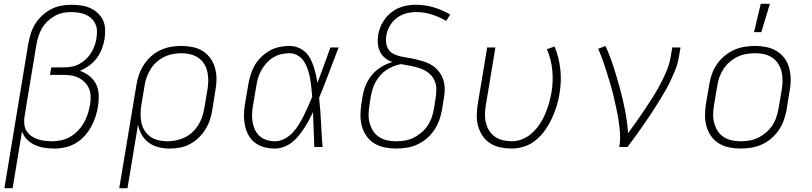

<svg xmlns="http://www.w3.org/2000/svg" viewBox="-20 -768 4240 1003"><path d="M3 215 128 -541Q133 -567 141 -593Q149 -619 164 -643Q179 -667 200.5 -687Q222 -707 247 -720Q272 -733 299 -738Q326 -743 352 -743Q378 -743 403 -739.5Q428 -736 450 -726.5Q472 -717 490 -700.5Q508 -684 518 -662.5Q528 -641 529 -615.5Q530 -590 526 -564Q522 -538 512 -512.5Q502 -487 485.5 -464.5Q469 -442 445.5 -425Q422 -408 397 -398Q424 -389 446.5 -371.5Q469 -354 481.5 -329Q494 -304 495.5 -274Q497 -244 492 -214Q488 -186 479 -158.5Q470 -131 456 -105.5Q442 -80 421.5 -57.5Q401 -35 375.5 -20Q350 -5 321.5 1.5Q293 8 265 8Q238 8 212 4Q186 0 162.5 -10.5Q139 -21 121 -39.5Q103 -58 95 -82L46 215ZM253 -30Q276 -30 301 -35.5Q326 -41 348 -54Q370 -67 388 -86Q406 -105 418.5 -127Q431 -149 438.5 -172.5Q446 -196 450 -220Q454 -242 453.5 -264Q453 -286 445 -305Q437 -324 422.5 -338.5Q408 -353 389.5 -362Q371 -371 349.5 -374Q328 -377 306 -377H241L248 -416H313Q333 -416 353.5 -419.5Q374 -423 393 -433Q412 -443 428 -458Q444 -473 455.5 -491Q467 -509 474 -529Q481 -549 484 -569Q487 -588 486.5 -607.5Q486 -627 478 -643.5Q470 -660 456.5 -672.5Q443 -685 426 -692Q409 -699 390 -702Q371 -705 352 -705Q330 -705 308 -700.5Q286 -696 265.5 -684.5Q245 -673 227.5 -656Q210 -639 198.5 -619Q187 -599 180.5 -577.5Q174 -556 170 -534L108 -159Q105 -139 107 -119.5Q109 -100 118.5 -84.5Q128 -69 143 -58Q158 -47 176 -41Q194 -35 213.5 -32.5Q233 -30 253 -30Z M603 215 693 -326Q697 -353 706.5 -379.5Q716 -406 732 -430.5Q748 -455 770 -474.5Q792 -494 819 -506.5Q846 -519 873.5 -523.5Q901 -528 928 -528Q958 -528 987 -522Q1016 -516 1039.5 -501Q1063 -486 1079.5 -463Q1096 -440 1103.5 -412Q1111 -384 1111 -354.5Q1111 -325 1105 -294L1089 -194Q1085 -168 1076.5 -142Q1068 -116 1053 -92Q1038 -68 1017 -48Q996 -28 971.5 -15Q947 -2 920 3Q893 8 866 8Q836 8 808 1Q780 -6 757.5 -22.5Q735 -39 720.5 -64Q706 -89 701 -117L646 215ZM854 -30Q876 -30 899 -34.5Q922 -39 944 -49.5Q966 -60 984 -76.5Q1002 -93 1015 -113.5Q1028 -134 1035.5 -156Q1043 -178 1047 -201L1064 -301Q1068 -325 1068 -348.5Q1068 -372 1063 -394Q1058 -416 1046 -435Q1034 -454 1015.5 -466.5Q997 -479 974.5 -484.5Q952 -490 928 -490Q906 -490 882.5 -485.5Q859 -481 837.5 -470.5Q816 -460 797.5 -443.5Q779 -427 766.5 -406.5Q754 -386 746 -364Q738 -342 735 -319L719 -223Q715 -199 714.5 -175Q714 -151 718.5 -128.5Q723 -106 735 -86.5Q747 -67 765.5 -54Q784 -41 807 -35.5Q830 -30 854 -30Z M1416 8Q1387 8 1360.5 1Q1334 -6 1312.5 -22Q1291 -38 1278 -62Q1265 -86 1259.5 -113Q1254 -140 1254.5 -168.5Q1255 -197 1260 -226L1277 -326Q1281 -351 1289 -377Q1297 -403 1310.5 -426.5Q1324 -450 1344.5 -470Q1365 -490 1389 -503.5Q1413 -517 1439.5 -522.5Q1466 -528 1491 -528Q1515 -528 1536 -520Q1557 -512 1573.5 -497Q1590 -482 1600.5 -462.5Q1611 -443 1618 -422Q1625 -401 1630 -379Q1635 -357 1638 -335Q1656 -381 1672.5 -427.5Q1689 -474 1706 -520H1749Q1723 -454 1698.5 -388Q1674 -322 1647 -257Q1654 -193 1657 -128.5Q1660 -64 1665 0H1622Q1620 -46 1618.5 -91.5Q1617 -137 1615 -182Q1605 -161 1593.5 -139.5Q1582 -118 1568.5 -97.5Q1555 -77 1539.5 -58Q1524 -39 1504.5 -24Q1485 -9 1462 -0.5Q1439 8 1416 8ZM1417 -30Q1442 -30 1466.5 -43Q1491 -56 1509.5 -76Q1528 -96 1542 -119Q1556 -142 1568 -166Q1580 -190 1590.5 -214Q1601 -238 1611 -263Q1609 -287 1606.5 -311Q1604 -335 1600 -358Q1596 -381 1588.5 -403.5Q1581 -426 1569 -445.5Q1557 -465 1536.5 -477.5Q1516 -490 1492 -490Q1471 -490 1449 -485Q1427 -480 1407.5 -468Q1388 -456 1372.5 -439Q1357 -422 1346 -402.5Q1335 -383 1328.5 -362Q1322 -341 1319 -319L1302 -219Q1298 -197 1297 -174.5Q1296 -152 1299.5 -130.5Q1303 -109 1312 -90Q1321 -71 1336.5 -57Q1352 -43 1373 -36.5Q1394 -30 1417 -30Z M2049 8Q2019 8 1989.5 2Q1960 -4 1936 -18.5Q1912 -33 1895.5 -56Q1879 -79 1871 -107Q1863 -135 1863 -165Q1863 -195 1868 -226L1875 -270Q1880 -299 1892.5 -327.5Q1905 -356 1926 -380Q1947 -404 1974.5 -420Q2002 -436 2030 -444Q2009 -451 1992.5 -464Q1976 -477 1966 -496.5Q1956 -516 1954 -538.5Q1952 -561 1955 -584Q1959 -606 1967.5 -627.5Q1976 -649 1990.5 -668.5Q2005 -688 2024 -703Q2043 -718 2064.5 -727Q2086 -736 2108 -739.5Q2130 -743 2152 -743Q2202 -743 2247.5 -729Q2293 -715 2332 -692L2311 -659Q2276 -679 2236.5 -692Q2197 -705 2154 -705Q2128 -705 2101.5 -698Q2075 -691 2052.5 -674Q2030 -657 2016 -632Q2002 -607 1998 -581Q1995 -561 1997.5 -542Q2000 -523 2010.5 -508Q2021 -493 2038.5 -485Q2056 -477 2074.5 -473Q2093 -469 2112.5 -466Q2132 -463 2151 -458.5Q2170 -454 2188 -448.5Q2206 -443 2222.5 -435Q2239 -427 2253 -415Q2267 -403 2277.5 -388Q2288 -373 2294.5 -355Q2301 -337 2302.5 -318Q2304 -299 2302 -279Q2300 -259 2296 -239L2289 -194Q2284 -167 2274.5 -140Q2265 -113 2248.5 -88.5Q2232 -64 2209 -44.5Q2186 -25 2159.5 -13Q2133 -1 2105 3.5Q2077 8 2049 8ZM2050 -30Q2073 -30 2096 -34Q2119 -38 2140.5 -48.5Q2162 -59 2181.5 -75.5Q2201 -92 2214.5 -112.5Q2228 -133 2235.5 -155.5Q2243 -178 2247 -201L2254 -245Q2259 -272 2259.5 -298.5Q2260 -325 2249.5 -348Q2239 -371 2219.5 -386.5Q2200 -402 2176 -410.5Q2152 -419 2126.5 -423.5Q2101 -428 2075 -433Q2056 -430 2036 -422Q2016 -414 1998.5 -402.5Q1981 -391 1967 -375Q1953 -359 1942.5 -340.5Q1932 -322 1926.5 -303Q1921 -284 1917 -264L1910 -219Q1906 -195 1905.5 -171Q1905 -147 1911 -125Q1917 -103 1929 -84Q1941 -65 1960 -52.5Q1979 -40 2002.5 -35Q2026 -30 2050 -30Z M2653 8Q2623 8 2594 2Q2565 -4 2541.5 -19Q2518 -34 2502 -57Q2486 -80 2478 -108Q2470 -136 2470.5 -165.5Q2471 -195 2476 -226L2525 -520H2568L2518 -219Q2514 -196 2513.5 -172Q2513 -148 2518.5 -126Q2524 -104 2536 -85Q2548 -66 2566 -53.5Q2584 -41 2607 -35.5Q2630 -30 2654 -30Q2682 -30 2710 -41.5Q2738 -53 2760.5 -74Q2783 -95 2800 -120.5Q2817 -146 2828.5 -173.5Q2840 -201 2848 -229Q2856 -257 2861 -286Q2871 -345 2865 -402.5Q2859 -460 2837 -511L2877 -525Q2900 -470 2907 -407Q2914 -344 2903 -280Q2898 -247 2888 -214.5Q2878 -182 2863.5 -150.5Q2849 -119 2828.5 -89.5Q2808 -60 2780.5 -37Q2753 -14 2719.5 -3Q2686 8 2653 8Z M3215 0Q3221 -35 3219 -68.5Q3217 -102 3212 -135Q3207 -168 3200 -200.5Q3193 -233 3185.5 -265Q3178 -297 3168.5 -328.5Q3159 -360 3149.5 -391Q3140 -422 3129 -452.5Q3118 -483 3105 -513L3143 -528Q3167 -475 3185 -419Q3203 -363 3218.5 -306Q3234 -249 3245.5 -190.5Q3257 -132 3261 -72Q3284 -103 3306 -134.5Q3328 -166 3349.5 -198Q3371 -230 3391.5 -262.5Q3412 -295 3429.5 -328.5Q3447 -362 3462 -397Q3477 -432 3483 -468L3492 -520H3535L3526 -468Q3521 -436 3508.5 -405Q3496 -374 3481.5 -343.5Q3467 -313 3449.5 -283.5Q3432 -254 3414 -225Q3396 -196 3377 -167.5Q3358 -139 3338.5 -111Q3319 -83 3298.5 -55Q3278 -27 3258 0Z M3849 8Q3819 8 3789.5 2Q3760 -4 3736 -18.5Q3712 -33 3695.5 -56Q3679 -79 3671 -107Q3663 -135 3663 -165Q3663 -195 3668 -226L3685 -326Q3689 -353 3698.5 -380Q3708 -407 3724.5 -431.5Q3741 -456 3764.5 -475.5Q3788 -495 3814.5 -507Q3841 -519 3869 -523.5Q3897 -528 3924 -528Q3954 -528 3983.5 -522Q4013 -516 4037 -501.5Q4061 -487 4078 -464Q4095 -441 4102.5 -413Q4110 -385 4110.5 -355Q4111 -325 4105 -294L4089 -194Q4084 -167 4074.5 -140Q4065 -113 4048.5 -88.5Q4032 -64 4009 -44.5Q3986 -25 3959.5 -13Q3933 -1 3904.5 3.5Q3876 8 3849 8ZM3850 -30Q3872 -30 3895.5 -34Q3919 -38 3940.5 -48.5Q3962 -59 3981.5 -75.5Q4001 -92 4014.5 -112.5Q4028 -133 4035.5 -155.5Q4043 -178 4047 -201L4064 -301Q4068 -325 4068 -349Q4068 -373 4062.5 -395Q4057 -417 4044.5 -436Q4032 -455 4013 -467.5Q3994 -480 3971.5 -485Q3949 -490 3924 -490Q3902 -490 3878.5 -486Q3855 -482 3833 -471.5Q3811 -461 3792 -444.5Q3773 -428 3759.5 -407.5Q3746 -387 3738 -364.5Q3730 -342 3727 -319L3710 -219Q3706 -195 3705.5 -171Q3705 -147 3711 -125Q3717 -103 3729 -84Q3741 -65 3760 -52.5Q3779 -40 3802 -35Q3825 -30 3850 -30ZM3919 -600 3954 -748H4002L3957 -600Z"/></svg>

Font: Iosevka Aile XLt Obl
Style: Regular
Weight: 200
Italic angle: -9°
Designer: Belleve Invis
Foundry: Belleve Invis
Version: Version 31.1.0; ttfautohint (v1.8.4)